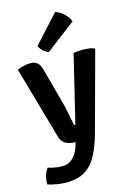

<svg xmlns="http://www.w3.org/2000/svg" viewBox="-142 -824 767 1114"><g transform="rotate(-15 241.5 -267.5)"><path d="M112.5 218.5Q85.5 218.5 53.5 212.8Q21.5 207 3.5 200.5Q1.5 178 9.5 150Q17.5 122 30.5 107Q44.5 111.5 67.5 116.2Q90.5 121 112.5 121Q142.5 121 163 108.5Q183.5 96 197.8 73.2Q212 50.5 221.5 19.5L225 5.5Q189 5.5 166.2 -7.2Q143.5 -20 134 -52.5L10.5 -486.5Q31 -496 52.5 -500.2Q74 -504.5 90.5 -504.5Q114 -504.5 130 -492.5Q146 -480.5 154.5 -448L211.5 -237Q217.5 -217.5 222.8 -191.8Q228 -166 233 -141.2Q238 -116.5 241 -98.5Q242.5 -91.5 250 -91.5L348 -496.5Q359 -499 373.8 -500.2Q388.5 -501.5 401 -501.5Q418 -501.5 435.5 -499.8Q453 -498 470 -492.5L474.5 -484.5L347 -14.5Q327 57.5 300 109.8Q273 162 229 190.2Q185 218.5 112.5 218.5ZM306 -754.5Q331.5 -747 356.2 -724.2Q381 -701.5 389.5 -675.5L211 -539.5Q194.5 -544.5 179 -558.5Q163.5 -572.5 156.5 -590.5Z"/></g></svg>

Font: Signika Light SemiBold
Style: Regular
Weight: 600
Version: Version 2.003;gftools[0.9.32]